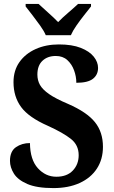

<svg xmlns="http://www.w3.org/2000/svg" viewBox="-20 -951 581 981"><path d="M253 10Q168 10 119.5 -11Q71 -32 51 -64Q31 -96 31 -129Q31 -178 61.5 -199Q92 -220 133 -220Q134 -135 173.5 -91.5Q213 -48 268 -48Q322 -48 352 -79.5Q382 -111 382 -158Q382 -210 342 -241.5Q302 -273 225 -308Q127 -351 88 -404Q49 -457 49 -531Q49 -591 79.5 -634Q110 -677 162.5 -700.5Q215 -724 281 -724Q348 -724 392.5 -706.5Q437 -689 459 -661.5Q481 -634 481 -604Q481 -569 455 -548.5Q429 -528 370 -528Q370 -560 358.5 -591.5Q347 -623 324 -644Q301 -665 265 -665Q223 -665 197 -640.5Q171 -616 171 -570Q171 -541 184 -517.5Q197 -494 230.5 -470.5Q264 -447 328 -420Q424 -378 465 -327Q506 -276 506 -201Q506 -137 475 -89.5Q444 -42 387 -16Q330 10 253 10ZM214 -771Q204 -794 185 -820.5Q166 -847 146 -873Q126 -899 111 -918V-931H177Q196 -913 226 -886.5Q256 -860 277 -838Q298 -860 329 -886.5Q360 -913 379 -931H445V-918Q430 -899 409.5 -873Q389 -847 370.5 -820.5Q352 -794 342 -771Z"/></svg>

Font: Noto Serif Lao SemiCondensed
Style: Bold
Weight: 700
Width: 4
Designer: Monotype Design Team
Foundry: Monotype Imaging Inc.
Version: Version 2.003; ttfautohint (v1.8.4.7-5d5b)